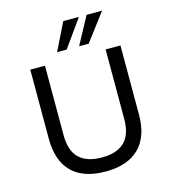

<svg xmlns="http://www.w3.org/2000/svg" viewBox="-134 -1045 1037 1162"><g transform="rotate(-15 384.5 -464.0)"><path d="M385 9Q246 9 174 -62Q102 -133 102 -272V-705H194V-271Q194 -170 243 -124.5Q292 -79 385 -79Q477 -79 525.5 -125Q574 -171 574 -271V-705H667V-272Q667 -134 594.5 -62.5Q522 9 385 9ZM286 -765 371 -937H469L346 -765ZM424 -765 517 -937H614L484 -765Z"/></g></svg>

Font: Nunito Sans 6pt
Style: Regular
Weight: 400
Version: Version 3.101;gftools[0.9.27]